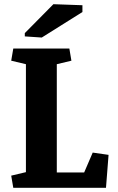

<svg xmlns="http://www.w3.org/2000/svg" viewBox="-20 -891 561 911"><path d="M103 -586.4 33.2 -603 43 -660.6H309.1L318.8 -603L249.5 -586.4V-72.8H379.4L419.9 -167L495.1 -156.2L482.9 0H43L33.2 -57.6L103 -74.2ZM97.7 -733.9 233.4 -871.1 371.1 -866.2V-834L178.2 -712.9L97.7 -718.3Z"/></svg>

Font: Noticia Text
Style: Bold
Weight: 700
Designer: JM Sole
Foundry: JM Sole
Version: Version 1.003